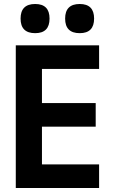

<svg xmlns="http://www.w3.org/2000/svg" viewBox="-20 -941 570 961"><path d="M59 0V-714H476V-596H190V-425H459V-307H190V-118H476V0ZM379 -775Q306 -775 306 -848Q306 -921 379 -921Q451 -921 451 -848Q451 -775 379 -775ZM156 -775Q83 -775 83 -848Q83 -921 156 -921Q228 -921 228 -848Q228 -775 156 -775Z"/></svg>

Font: Noto Sans Mono Condensed
Style: Bold
Weight: 700
Width: 3
Designer: Monotype Design Team
Foundry: Monotype Imaging Inc.
Version: Version 2.014